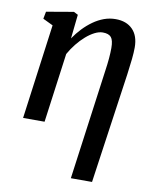

<svg xmlns="http://www.w3.org/2000/svg" viewBox="-90 -632 771 955"><g transform="rotate(10 296.0 -155.0)"><path d="M334 254 410 -303Q415 -337 417.5 -365.8Q420 -394.5 420 -418.5Q420 -457.5 407.5 -472.5Q395 -487.5 365 -487.5Q346 -487.5 324.2 -476.5Q302.5 -465.5 280.8 -446.5Q259 -427.5 239.2 -402.8Q219.5 -378 204 -350.5L156.5 0H48L112.5 -479L61.5 -503.5L68.5 -540L205.5 -563.5L227 -552.5L214 -431Q232.5 -458.5 255.2 -482.5Q278 -506.5 304 -525Q330 -543.5 358.2 -553.8Q386.5 -564 416.5 -564Q471.5 -564 502.8 -532Q534 -500 534 -441.5Q534 -416 530.5 -382.5Q527 -349 521 -305L441 254Z"/></g></svg>

Font: Merriweather 28pt Medium
Style: Italic
Weight: 500
Italic angle: -7.8°
Version: Version 2.101